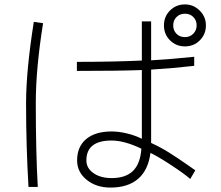

<svg xmlns="http://www.w3.org/2000/svg" viewBox="-20 -771 1002 869"><path d="M817 -751Q856 -751 884 -723Q912 -695 912 -656Q912 -616 884.5 -588.5Q857 -561 817 -561Q777 -561 749.5 -588.5Q722 -616 722 -656Q722 -696 749.5 -723.5Q777 -751 817 -751ZM817 -603Q840 -603 855 -618.5Q870 -634 870 -656Q870 -679 855 -694Q840 -709 817 -709Q794 -709 779 -694Q764 -679 764 -656Q764 -633 779 -618Q794 -603 817 -603ZM622 -497V-674H664V-498Q753 -503 859 -514V-473Q763 -462 664 -456V-124Q706 -105 743.5 -81.5Q781 -58 827 -26L864 0L841 39Q815 16 756.5 -22.5Q698 -61 661 -79Q651 -1 605 38.5Q559 78 480 78Q416 78 372.5 43Q329 8 329 -45Q329 -107 370 -141.5Q411 -176 485 -176Q517 -176 553 -167.5Q589 -159 622 -143V-454Q518 -450 328 -450V-491Q493 -491 622 -497ZM133 -672 175 -666Q142 -460 142 -305Q142 -82 151 75H109Q98 -107 98 -305Q98 -450 133 -672ZM485 35Q549 35 582 2.5Q615 -30 620 -98Q543 -135 485 -135Q371 -135 371 -45Q371 -10 403 12.5Q435 35 485 35Z"/></svg>

Font: Gmarket Sans TTF Light
Style: Regular
Weight: 300
Designer: Creative Director : Sungho Lee; Art Director : Kiwoong Choi; Project Manager : Sori Yang, Jongwook Yoon; Font Designer :
Foundry: Sandoll Inc.
Version: Version 1.000;hotconv 1.0.109;makeotfexe 2.5.65596